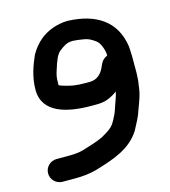

<svg xmlns="http://www.w3.org/2000/svg" viewBox="-102 -729 736 832"><g transform="rotate(-15 266.0 -313.0)"><path d="M376 -431.8 370.7 -421.3C370.5 -420.9 370.1 -420 369.9 -419.4C357.8 -389.3 337 -366.5 301.5 -366.5H282C237.4 -366.5 218.6 -370.8 183.6 -381.4C164.2 -388.8 168 -384.5 168 -398C168 -423.7 169.6 -430.5 177.3 -454.7C189.3 -493 198.7 -518.6 215.9 -531.7C235.2 -546.4 248.8 -556.7 274.8 -557.5L296.7 -555.8C303.6 -554.7 314.5 -553.1 323.4 -551.9C343.6 -549 356.4 -541.9 373.3 -530C386.5 -521.3 398.3 -500.8 404 -469.6C404.1 -467 404.2 -462.9 404.6 -457.2C392.9 -452.7 382.1 -444 376 -431.8ZM282 -264.5H301.5C319.6 -264.5 340.6 -265.3 361.8 -275C375.2 -280.8 388 -288.2 400.2 -297.4C396.2 -275.6 385.2 -251.3 376.7 -224C372.1 -209.6 365 -194 357 -180.2L347.8 -164.4C336.5 -149.2 322.8 -140.1 305.2 -129.8L290.2 -120.9C265.3 -109.4 234.7 -99.5 198.1 -88.6C184.3 -84 157 -81 136.5 -81H76.5C49.5 -81 25 -59.6 25 -30C25 -0.4 49.5 21 76.5 21H136.5C166.8 21 201.2 17.5 233 8.3C309 -14.8 390.7 -39.7 435.7 -111.7C435.9 -112.1 436.4 -112.9 436.6 -113.4L456.9 -152.3C464.2 -166.3 469 -177.9 474.2 -194.2C482.6 -218.2 499.3 -254.8 502.9 -295.5C503.7 -304.5 506.6 -313.4 507 -332.2C507.5 -337.5 508 -345.5 508 -352.6V-428.5C508 -446.6 506 -457.8 506 -467.9C506.1 -470.3 506 -470.6 505.7 -472.2C488.3 -590 401.2 -642.4 278.5 -647C263.8 -647 253.8 -645.8 240.3 -643.1C169.9 -628.4 129 -588.3 103.4 -542.5C103.1 -542 102.7 -541.1 102.4 -540.5C85.6 -502.7 66 -452.3 66 -394C66 -288.2 177.6 -264.5 282 -264.5Z"/></g></svg>

Font: Take Off
Style: YouHoser
Weight: 400
Foundry: Cannot Into Space Fonts
Version: Version 0.89